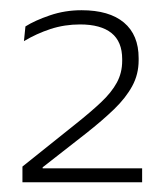

<svg xmlns="http://www.w3.org/2000/svg" viewBox="-20 -728 334 385"><path d="M25 -362.5V-394L130 -478Q161.5 -503 182.5 -522.8Q203.5 -542.5 214.2 -562.2Q225 -582 225 -606V-609.5Q225 -644.5 203.5 -661.8Q182 -679 140.5 -679Q109.5 -679 81.2 -669.8Q53 -660.5 28 -645.5L31 -675Q50 -687 80 -697.2Q110 -707.5 143.5 -707.5Q199 -707.5 228.5 -682.8Q258 -658 258 -611.5V-607Q258 -579 245.2 -555.5Q232.5 -532 209 -509.2Q185.5 -486.5 152.5 -460.5L65.5 -392.5V-384L52 -390.5H265V-362.5Z"/></svg>

Font: Anek Bangla Medium ExtraLight
Style: Regular
Weight: 250
Version: Version 1.003